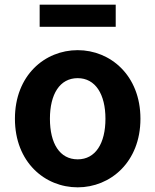

<svg xmlns="http://www.w3.org/2000/svg" viewBox="-20 -789 666 823"><path d="M313 14C453 14 582 -94 582 -280C582 -466 453 -574 313 -574C172 -574 44 -466 44 -280C44 -94 172 14 313 14ZM313 -106C236 -106 194 -174 194 -280C194 -385 236 -454 313 -454C389 -454 432 -385 432 -280C432 -174 389 -106 313 -106ZM150 -674H476V-769H150Z"/></svg>

Font: Noto Sans JP
Style: Bold
Weight: 700
Designer: Ryoko NISHIZUKA 西塚涼子 (kana, bopomofo & ideographs); Paul D. Hunt (Latin, Greek & Cyrillic); Sandoll Communications 산돌커뮤니
Foundry: Adobe
Version: Version 2.004;hotconv 1.0.118;makeotfexe 2.5.65603